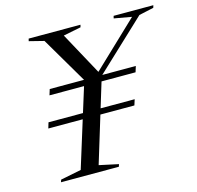

<svg xmlns="http://www.w3.org/2000/svg" viewBox="-103 -813 942 920"><g transform="rotate(-15 368.0 -352.5)"><path d="M187.5 -674.5 114 -693 117 -705H374L371 -693L283.5 -675.5L407.5 -448L389.5 -456L622.5 -677.5L535.5 -693L538.5 -705H735.5L732 -693L659 -677L409 -442L284 -32.5L379.5 -12L375.5 0H88.5L92.5 -12L195 -32.5L323 -444ZM532.5 -293 523.5 -264.5H96.5L105 -293ZM579 -445.5 570 -416.5H143L152 -445.5Z"/></g></svg>

Font: Newsreader 60pt
Style: Italic
Weight: 400
Italic angle: -17°
Designer: Hugues Gentile
Foundry: Production Type
Version: Version 1.003